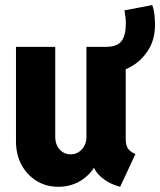

<svg xmlns="http://www.w3.org/2000/svg" viewBox="-20 -717 622 745"><path d="M206.5 7.8Q159.2 7.8 122.1 -14.9Q85 -37.6 63.5 -77.4Q42 -117.2 42 -168.9V-535.2H194.3V-186Q194.3 -156.7 211.2 -137.5Q228 -118.2 253.9 -118.2Q272 -118.2 285.6 -127.2Q299.3 -136.2 307.4 -151.4Q315.4 -166.5 315.4 -185.1V-535.2H467.8V-178.2Q467.8 -154.8 475.8 -141.8Q483.9 -128.9 505.4 -119.1L446.3 7.8Q398.9 -4.9 368.9 -33.2Q338.9 -61.5 337.4 -97.7L366.7 -64.9H312.5L361.8 -103.5Q346.2 -53.7 303.7 -22.9Q261.2 7.8 206.5 7.8ZM391.6 -436 389.6 -535.2Q434.6 -535.2 451.4 -557.4Q468.3 -579.6 468.3 -626Q468.3 -638.7 466.8 -650.9Q465.3 -663.1 462.9 -676.8L570.8 -697.3Q577.6 -678.7 579.6 -656.2Q581.5 -633.8 581.5 -620.6Q581.5 -562.5 553.5 -519.8Q525.4 -477.1 481.7 -454.8Q438 -432.6 391.6 -436Z"/></svg>

Font: Reddit Sans Condensed ExtraBold
Style: Regular
Weight: 800
Designer: Stephen Hutchings
Foundry: Reddit
Version: Version 1.014